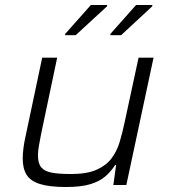

<svg xmlns="http://www.w3.org/2000/svg" viewBox="-20 -741 681 769"><path d="M245 8Q178 8 140 -4Q102 -16 86.5 -41Q71 -66 71 -106Q71 -125 74 -148.5Q77 -172 83 -198L149 -510H209L145 -206Q140 -181 136 -158Q132 -135 132 -119Q132 -87 145 -71Q158 -55 187 -49.5Q216 -44 264 -44Q328 -44 366.5 -61Q405 -78 426.5 -106.5Q448 -135 459 -171.5Q470 -208 478 -246L535 -510H595L486 0H434L445 -80H441Q426 -56 403 -35.5Q380 -15 342.5 -3.5Q305 8 245 8ZM422 -600V-605L525 -721H590V-716L465 -600ZM241 -600V-605L344 -721H409V-716L283 -600Z"/></svg>

Font: Saira SemiExpanded Light
Style: Italic
Weight: 300
Width: 6
Italic angle: -12°
Designer: Hector Gatti with collaboration of the Omnibus-Type team
Foundry: Omnibus-Type
Version: Version 1.101